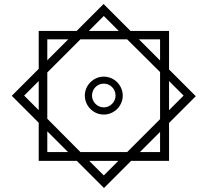

<svg xmlns="http://www.w3.org/2000/svg" viewBox="-20 -742 1040 962"><path d="M827 64V-126L961 -260L827 -394V-587H634L499 -722L364 -587H174V-397L39 -262L174 -127V64H365L501 200L637 64ZM500 -662 575 -587H425ZM217 -545H322L217 -440ZM383 20 217 -147V-379L383 -545H617L782 -381V-145L617 20ZM782 -545V-439L676 -545ZM500 -168C552 -168 595 -211 595 -263C595 -315 552 -358 500 -358C448 -358 405 -315 405 -263C405 -211 448 -168 500 -168ZM101 -263 174 -336V-190ZM900 -263 827 -190V-336ZM500 -204C467 -204 441 -232 441 -263C441 -296 467 -323 500 -323C533 -323 559 -296 559 -263C559 -232 533 -204 500 -204ZM217 20V-84L321 20ZM782 20H681L782 -81ZM500 137 427 64H573Z"/></svg>

Font: Noto Sans Arabic UI SemiCondensed Extra
Style: Regular
Weight: 800
Width: 4
Designer: Nadine Chahine - Monotype Design Team
Foundry: Monotype Imaging Inc.
Version: Version 1.900